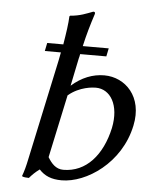

<svg xmlns="http://www.w3.org/2000/svg" viewBox="-52 -741 619 796"><g transform="rotate(5 258.0 -343.0)"><path d="M381 -552H273C284 -601 296 -642 311 -688C313 -695 311 -698 304 -698C277 -688 251 -676 210 -673L207 -670C206 -641 200 -600 192 -552H125L118 -518H185C183 -506 180 -494 178 -482L90 -71C82 -32 77 -15 69 7C74 11 89 12 98 12C110 -2 122 -14 140 -27C163 -2 191 10 234 10C336 10 478 -83 511 -242C537 -364 460 -439 373 -439C325 -439 279 -421 237 -384L261 -500C263 -506 264 -512 265 -518H374ZM172 -81 228 -343C275 -383 331 -385 342 -385C403 -385 443 -321 423 -224C398 -110 332 -34 237 -34C206 -34 187 -56 172 -81Z"/></g></svg>

Font: Libertinus Sans
Style: Italic
Weight: 400
Italic angle: -12°
Designer: Philipp H. Poll, Khaled Hosny
Foundry: Caleb Maclennan
Version: Version 7.050;RELEASE